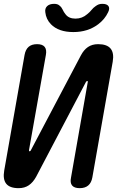

<svg xmlns="http://www.w3.org/2000/svg" viewBox="-20 -970 640 1000"><path d="M567 -648 461 -46Q456 -18 439.5 -4Q423 10 395 10Q367 10 355.5 -4Q344 -18 350 -46L437 -542Q438 -545 437 -546.5Q436 -548 434 -548Q432 -548 430.5 -546.5Q429 -545 427 -542L168 -49Q152 -20 130 -5Q108 10 77 10Q31 10 12.5 -13Q-6 -36 2 -82L108 -684Q113 -712 129 -726Q145 -740 173 -740Q201 -740 212.5 -726Q224 -712 219 -684L131 -188Q131 -185 131.5 -183.5Q132 -182 134 -182Q136 -182 138 -183.5Q140 -185 141 -188L401 -681Q416 -710 438 -725Q460 -740 491 -740Q537 -740 556 -717Q575 -694 567 -648ZM216 -906Q213 -926 225.5 -938Q238 -950 262 -950Q272 -950 279 -947.5Q286 -945 291 -940Q301 -932 306.5 -919.5Q312 -907 321 -896Q338 -873 373 -873Q408 -873 434 -896Q447 -906 456.5 -918Q466 -930 478 -938Q486 -944 494 -947Q502 -950 513 -950Q537 -950 545 -938Q553 -926 543 -906Q526 -870 492 -844Q438 -803 362 -803Q285 -803 245 -844Q220 -870 216 -906Z"/></svg>

Font: Maple Mono NL SemiBold
Style: Italic
Weight: 600
Italic angle: -10°
Monospace: yes
Designer: subframe7536
Version: Version 7.000